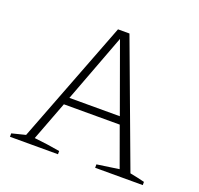

<svg xmlns="http://www.w3.org/2000/svg" viewBox="-115 -772 933 898"><g transform="rotate(20 352.0 -322.5)"><path d="M610 -32Q647 -25 683 -16V0H446V-17L556 -33L485 -229H207L133 -34Q199 -27 261 -16V0H22V-17L90 -34L325 -645H382ZM221 -266H472L349 -606Z"/></g></svg>

Font: Piazzolla SC ExtraLight
Style: Regular
Weight: 200
Designer: Juan Pablo del Peral
Foundry: Huerta Tipografica
Version: Version 1.330